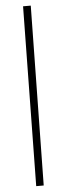

<svg xmlns="http://www.w3.org/2000/svg" viewBox="-61 -749 336 969"><g transform="rotate(-5 107.0 -265.0)"><path d="M82 190H120L134 -720H95Z"/></g></svg>

Font: Fixel Text 20240404 ExtraLight
Style: Italic
Weight: 200
Width: 4
Italic angle: -10°
Designer: AlfaBravo + MacPaw
Foundry: Kyrylo Tkachov, Marchela Mozhyna, Serhii Makarenko, Maria Weinstein, Zakhar Kryvoshyya
Version: Version 1.211;Glyphs 3.2 (3225)